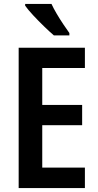

<svg xmlns="http://www.w3.org/2000/svg" viewBox="-20 -957 500 977"><path d="M412 0H75V-714H412V-611H195V-423H398V-320H195V-104H412ZM242 -937Q252 -915 268.5 -887Q285 -859 302.5 -833Q320 -807 333 -789V-777H254Q234 -794 205 -822Q176 -850 149 -879Q122 -908 108 -928V-937Z"/></svg>

Font: Noto Sans Devanagari Condensed SemiBold
Style: Regular
Weight: 600
Width: 3
Designer: Jelle Bosma - Monotype Design Team
Foundry: Monotype Imaging Inc.
Version: Version 2.004; ttfautohint (v1.8.4.7-5d5b)